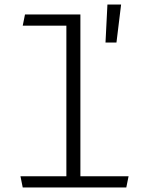

<svg xmlns="http://www.w3.org/2000/svg" viewBox="-20 -829 660 849"><path d="M273.5 0V-738L296 -715.5H80.5L90.5 -765H335.5V0ZM70.5 -49.5H548.5L538.5 0H80.5ZM455 -809H515.5L495 -641H446.5Z"/></svg>

Font: Monaspace Argon Var
Style: Regular
Weight: 400
Designer: Riley Cran and the Lettermatic Team
Version: Version 1.000 (Monaspace Argon Var)